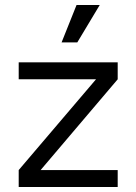

<svg xmlns="http://www.w3.org/2000/svg" viewBox="-20 -750 547 770"><path d="M55 -68 394 -466 410 -432H55V-500H452V-432L114 -34L98 -68H452V0H55ZM287 -730H380L290 -580H227Z"/></svg>

Font: Uncut Sans Variable
Style: Regular
Weight: 400
Designer: Kasper Nordkvist
Foundry: UNCUT.wtf
Version: Version 1.304;Glyphs 3.2 (3246)